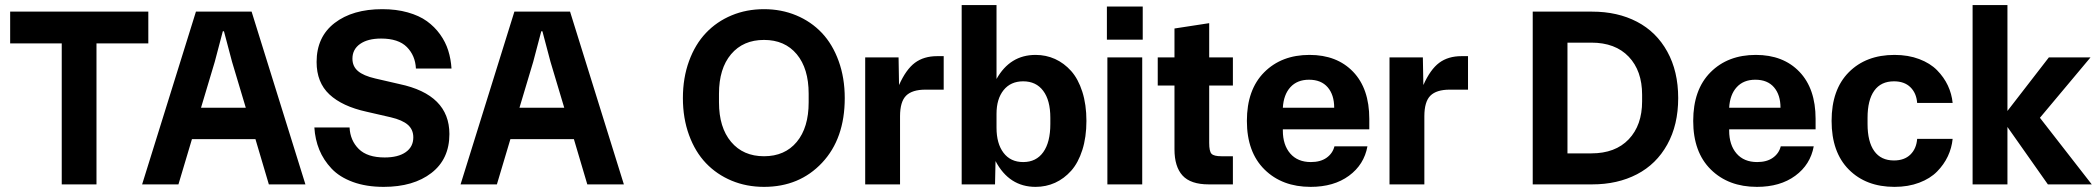

<svg xmlns="http://www.w3.org/2000/svg" viewBox="-20 -726 8269 756"><path d="M223.1 0V-555.2H20V-680.2H564V-555.2H359.9V0Z M970.7 -680.2 1182.6 0H1038.6L985.8 -178.2H735.8L682.6 0H539.6L751.5 -680.2ZM771.5 -301.8H947.8L893.6 -482.9L861.8 -603H857.4L825.7 -482.9Z M1423.3 -286.1Q1327.6 -307.1 1277.1 -354.2Q1226.6 -401.4 1226.6 -481.9Q1226.6 -580.6 1297.4 -635.3Q1368.2 -689.9 1485.4 -689.9Q1540.5 -689.9 1585.4 -677.2Q1630.4 -664.6 1660.9 -642.6Q1691.4 -620.6 1712.9 -590.6Q1734.4 -560.5 1744.9 -527.1Q1755.4 -493.7 1757.8 -456.1H1617.7Q1615.2 -507.3 1582 -540.8Q1548.8 -574.2 1480.5 -574.2Q1428.2 -574.2 1397.9 -553Q1367.7 -531.7 1367.7 -495.1Q1367.7 -464.8 1389.4 -446.3Q1411.1 -427.7 1457.5 -417L1552.7 -395Q1749.5 -353.5 1749.5 -198.2Q1749.5 -99.6 1678.7 -44.9Q1607.9 9.8 1490.7 9.8Q1421.9 9.8 1369.4 -9.5Q1316.9 -28.8 1285.4 -62.3Q1253.9 -95.7 1237.3 -136.2Q1220.7 -176.8 1217.8 -224.1H1356.4Q1358.9 -172.9 1392.6 -139.4Q1426.3 -106 1494.6 -106Q1547.9 -106 1577.6 -127Q1607.4 -147.9 1607.4 -185.1Q1607.4 -215.8 1585.9 -234.6Q1564.5 -253.4 1518.6 -264.2Z M2224.6 -680.2 2436.5 0H2292.5L2239.7 -178.2H1989.7L1936.5 0H1793.5L2005.4 -680.2ZM2025.4 -301.8H2201.7L2147.5 -482.9L2115.7 -603H2111.3L2079.6 -482.9Z M2988.3 9.8Q2919.4 9.8 2860.8 -14.6Q2802.2 -39.1 2759.8 -83.5Q2717.3 -127.9 2693.1 -194.1Q2668.9 -260.3 2668.9 -339.8Q2668.9 -419.4 2693.1 -485.6Q2717.3 -551.8 2759.8 -596.4Q2802.2 -641.1 2860.8 -665.5Q2919.4 -689.9 2988.3 -689.9Q3056.6 -689.9 3115.2 -665.5Q3173.8 -641.1 3216.1 -596.4Q3258.3 -551.8 3282.2 -485.6Q3306.2 -419.4 3306.2 -339.8Q3306.2 -180.2 3217 -85.2Q3127.9 9.8 2988.3 9.8ZM2811 -323.2Q2811 -224.1 2858.6 -167.5Q2906.2 -110.8 2988.3 -110.8Q3070.3 -110.8 3117.2 -167.2Q3164.1 -223.6 3164.1 -323.2V-356.9Q3164.1 -456.1 3117.2 -512.5Q3070.3 -568.8 2988.3 -568.8Q2906.2 -568.8 2858.6 -512.5Q2811 -456.1 2811 -356.9Z M3386.7 0V-500H3518.1L3520 -391.1Q3547.4 -452.6 3582.5 -478.8Q3617.7 -504.9 3669.9 -504.9H3695.8V-373H3624Q3571.8 -373 3547.9 -349.4Q3523.9 -325.7 3523.9 -268.1V0Z M4057.6 9.8Q3953.6 9.8 3899.9 -91.8L3897.9 0H3766.6V-706.1H3903.8V-415Q3957 -509.8 4057.6 -509.8Q4098.6 -509.8 4134.3 -493.7Q4169.9 -477.5 4197.8 -446.3Q4225.6 -415 4241.7 -364.5Q4257.8 -314 4257.8 -250Q4257.8 -186 4241.7 -135.5Q4225.6 -85 4197.8 -53.7Q4169.9 -22.5 4134.3 -6.3Q4098.6 9.8 4057.6 9.8ZM3903.8 -223.1Q3903.8 -160.6 3931.4 -124.3Q3959 -87.9 4008.8 -87.9Q4060.1 -87.9 4087.9 -127Q4115.7 -166 4115.7 -237.8V-262.2Q4115.7 -331.1 4087.6 -368.4Q4059.6 -405.8 4008.8 -405.8Q3959.5 -405.8 3931.6 -371.1Q3903.8 -336.4 3903.8 -277.8Z M4340.3 0V-500H4477.5V0ZM4338.4 -569.8H4479.5V-700.2H4338.4Z M4739.3 0Q4668 0 4636.2 -34.9Q4604.5 -69.8 4604.5 -138.2V-389.2H4538.6V-500H4604.5V-613.8L4741.2 -634.8V-500H4834.5V-389.2H4741.2V-163.1Q4741.2 -129.9 4750.5 -120.4Q4759.8 -110.8 4789.6 -110.8H4834.5V0Z M5140.6 9.8Q5028.3 9.8 4959 -58.6Q4889.6 -127 4889.6 -250Q4889.6 -373 4957.8 -441.4Q5025.9 -509.8 5136.2 -509.8Q5244.1 -509.8 5307.9 -443.4Q5371.6 -377 5371.6 -257.8V-216.8H5031.2V-211.9Q5031.2 -155.3 5060.3 -121.6Q5089.4 -87.9 5141.6 -87.9Q5179.7 -87.9 5203.6 -105Q5227.5 -122.1 5234.4 -149.9H5364.3Q5351.1 -77.6 5291.5 -33.9Q5231.9 9.8 5140.6 9.8ZM5031.2 -301.8H5233.4Q5233.4 -352.5 5207.8 -382.3Q5182.1 -412.1 5134.3 -412.1Q5087.9 -412.1 5061 -382.8Q5034.2 -353.5 5031.2 -301.8Z M5451.2 0V-500H5582.5L5584.5 -391.1Q5611.8 -452.6 5647 -478.8Q5682.1 -504.9 5734.4 -504.9H5760.3V-373H5688.5Q5636.2 -373 5612.3 -349.4Q5588.4 -325.7 5588.4 -268.1V0Z M6015.1 0V-680.2H6249Q6349.1 -680.2 6425.5 -640.4Q6502 -600.6 6544.9 -522.9Q6587.9 -445.3 6587.9 -339.8Q6587.9 -234.4 6544.9 -157Q6502 -79.6 6425.5 -39.8Q6349.1 0 6249 0ZM6151.9 -122.1H6246.1Q6340.3 -122.1 6393.1 -177.5Q6445.8 -232.9 6445.8 -327.1V-353Q6445.8 -447.3 6393.1 -502.7Q6340.3 -558.1 6246.1 -558.1H6151.9Z M6897.9 9.8Q6785.6 9.8 6716.3 -58.6Q6647 -127 6647 -250Q6647 -373 6715.1 -441.4Q6783.2 -509.8 6893.6 -509.8Q7001.5 -509.8 7065.2 -443.4Q7128.9 -377 7128.9 -257.8V-216.8H6788.6V-211.9Q6788.6 -155.3 6817.6 -121.6Q6846.7 -87.9 6898.9 -87.9Q6937 -87.9 6960.9 -105Q6984.9 -122.1 6991.7 -149.9H7121.6Q7108.4 -77.6 7048.8 -33.9Q6989.3 9.8 6897.9 9.8ZM6788.6 -301.8H6990.7Q6990.7 -352.5 6965.1 -382.3Q6939.5 -412.1 6891.6 -412.1Q6845.2 -412.1 6818.4 -382.8Q6791.5 -353.5 6788.6 -301.8Z M7439.5 9.8Q7327.6 9.8 7259.8 -58.3Q7191.9 -126.5 7191.9 -250Q7191.9 -373.5 7259.8 -441.7Q7327.6 -509.8 7439.5 -509.8Q7493.7 -509.8 7536.9 -493.4Q7580.1 -477.1 7607.2 -449.5Q7634.3 -421.9 7649.7 -389.2Q7665 -356.4 7668.5 -320.8H7528.8Q7525.9 -359.4 7502.2 -382.6Q7478.5 -405.8 7437.5 -405.8Q7386.2 -405.8 7359.9 -368.9Q7333.5 -332 7333.5 -262.2V-237.8Q7333.5 -168 7359.9 -131.1Q7386.2 -94.2 7437.5 -94.2Q7478.5 -94.2 7502.2 -117.4Q7525.9 -140.6 7528.8 -179.2H7668.5Q7665 -143.6 7649.7 -110.8Q7634.3 -78.1 7607.2 -50.5Q7580.1 -22.9 7536.9 -6.6Q7493.7 9.8 7439.5 9.8Z M8043.5 0 7884.3 -226.1V0H7747.1V-706.1H7884.3V-289.1L8047.4 -500H8211.4L8012.2 -262.2L8216.3 0Z"/></svg>

Font: TASA Orbiter Deck
Style: Bold
Weight: 700
Designer: Weizhong Zhang
Version: Version 1.000;Glyphs 3.1.2 (3151)